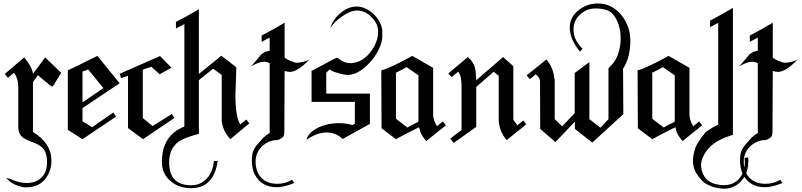

<svg xmlns="http://www.w3.org/2000/svg" viewBox="-20 -803 4710 1128"><path d="M340.5 -374.2Q283.2 -430 245.3 -465.8L173.7 -369.5Q168.9 -410.5 122.1 -465.8L7.9 -368.4L26.8 -345.8L61.6 -375.3Q87.4 -343.7 87.4 -291.1V-57.4Q87.4 -31.6 97.4 -14.2Q107.4 3.2 130 14.7Q158.9 27.9 182.4 36.8Q205.8 45.8 222.1 59.2Q238.4 72.6 247.4 93.4Q256.3 114.2 256.3 151.1Q256.3 196.8 236.3 225Q216.3 253.2 185.5 264.2Q154.7 275.3 116.6 270.8Q78.4 266.3 41.6 248.4L15.8 242.6Q24.7 251.6 37.6 262.9Q50.5 274.2 69.5 282.1Q107.4 297.9 132.1 297.9Q199.5 297.9 239.5 256.3Q258.4 235.3 270.3 205.5Q282.1 175.8 282.1 141.1Q282.1 89.5 254.7 47.1Q227.4 4.7 173.7 -27.9V-321.1L203.7 -362.6Q202.6 -360.5 215.5 -350Q228.4 -339.5 243.4 -327.1Q258.4 -314.7 271.8 -303.9Q285.3 -293.2 286.3 -293.2Q287.9 -292.1 296.3 -305Q304.7 -317.9 314.2 -334.2Q323.7 -350.5 332.1 -363.2Q340.5 -375.8 340.5 -374.2Z M682.6 -313.7 552.6 -474.7Q468.9 -433.2 425.3 -411.8Q381.6 -390.5 378.4 -389.5V-40.5L464.7 14.7L661.6 -117.9L645.8 -142.1L521.6 -55.8L464.7 -90.5V-167.9ZM587.4 -285.3 464.7 -201.6V-383.2Q476.8 -387.4 485.3 -390Q493.7 -392.6 497.9 -395.3Z M1005.3 -110.5 989.5 -133.2 876.3 -62.6 818.9 -109.5V-394.2L869.5 -410.5L917.9 -366.8L987.4 -405.3L920 -473.7L682.6 -369.5L691.6 -343.7L732.1 -357.9V-50.5L820.5 14.7Z M1444.7 -78.4 1426.8 -101.1 1392.1 -71.6Q1363.2 -114.2 1363.2 -242.6Q1363.2 -254.2 1364.2 -277.1Q1365.3 -300 1365.8 -325.3Q1366.3 -350.5 1367.4 -373.4Q1368.4 -396.3 1368.4 -407.4L1280.5 -475.8L1148.4 -368.4V-748.9Q1111.6 -726.8 1077.9 -708.2Q1044.2 -689.5 1013.7 -674.2V-635.8L1063.2 -661.6V-59.5Q931.1 -7.9 931.1 148.9Q931.1 219.5 983.7 262.1Q1031.6 302.6 1102.6 302.6Q1236.3 302.6 1258.9 142.1L1236.3 143.2Q1231.1 205.8 1197.4 242.6Q1161.6 285.3 1103.2 285.3Q975.8 285.3 973.7 155.8Q972.6 71.6 1029.5 28.9Q1063.2 5.8 1148.4 -16.8V-332.1L1232.1 -399.5L1282.6 -362.6V-99.5Q1285.8 -36.8 1333.2 14.7Z M1718.9 -434.2Q1708.9 -436.3 1687.1 -444.7Q1665.3 -453.2 1652.1 -464.7V-669.5Q1620.5 -650.5 1587.6 -632.1Q1554.7 -613.7 1517.4 -594.2V-557.4L1564.2 -582.1V-504.7Q1540 -502.6 1515.3 -483.7Q1507.4 -474.7 1492.9 -456.8Q1478.4 -438.9 1455.8 -413.2Q1479.5 -426.8 1495.5 -432.9Q1511.6 -438.9 1524.2 -440Q1536.8 -441.1 1546.1 -438.7Q1555.3 -436.3 1564.2 -432.1Q1564.2 -330 1564.2 -260.5Q1564.2 -191.6 1564.2 -145.3Q1564.2 -101.1 1564.2 -75.8Q1564.2 -51.6 1564.2 -39.5Q1564.2 -27.9 1565 -25.8Q1565.8 -23.7 1565.8 -23.7Q1536.8 -4.7 1520 13.7Q1503.2 32.1 1491.3 46.3Q1479.5 60.5 1472.1 74.5Q1464.7 88.4 1462.1 105.3Q1459.5 122.1 1459.5 145.3Q1461.6 191.6 1476.3 221.6Q1515.3 295.3 1601.6 296.8Q1647.4 297.9 1708.9 272.1L1696.3 253.2Q1674.2 265.3 1653.9 271.1Q1633.7 276.8 1609.5 276.8Q1548.9 276.8 1515.3 241.3Q1481.6 205.8 1481.6 145.3Q1481.6 121.1 1491.1 98.4Q1500.5 75.8 1516.8 59.2Q1533.2 42.6 1555.5 31.8Q1577.9 21.1 1603.7 20Q1623.7 20 1644.2 0Q1650.5 -11.1 1650.5 -26.8L1652.1 -386.3Q1670.5 -380.5 1681.1 -380.5Q1721.6 -380.5 1777.4 -433.2L1799.5 -454.7Q1793.2 -450 1782.4 -446.1Q1771.6 -442.1 1759.7 -439.2Q1747.9 -436.3 1737.4 -435.3Q1726.8 -434.2 1718.9 -434.2ZM1802.1 -455.8 1799.5 -454.7Q1800.5 -454.7 1802.1 -455.8Z M2225.8 -603.2Q2228.4 -632.6 2216.1 -661.6Q2203.7 -690.5 2181.8 -713.4Q2160 -736.3 2132.1 -750.5Q2104.2 -764.7 2075.8 -764.7Q2025.8 -764.7 1981.1 -726.8Q1934.2 -688.4 1920.5 -637.9Q1943.7 -675.3 1989.5 -706.3Q2037.9 -741.1 2076.8 -741.1Q2126.3 -741.1 2163.2 -701.6Q2201.6 -663.7 2201.6 -615.8Q2201.6 -574.2 2179.5 -532.4Q2157.4 -490.5 2122.9 -462.9Q2088.4 -435.3 2045.8 -432.1Q2003.2 -428.9 1961.6 -464.7Q1949.5 -461.1 1924.7 -447.6Q1900 -434.2 1875.5 -420.8Q1851.1 -407.4 1831.3 -396.8Q1811.6 -386.3 1810.5 -388.4V-204.7H2064.7V-75.3Q2058.9 -72.6 2055.8 -71.1Q2052.6 -69.5 2050 -68.4Q2014.7 -79.5 1971.1 -79.5Q1928.4 -79.5 1889.2 -68.4Q1850 -57.4 1819.7 -35.5Q1789.5 -13.7 1779.5 18.9Q1802.6 2.1 1829.7 -9.5Q1856.8 -21.1 1885.3 -23.9Q1913.7 -26.8 1941.1 -18.4Q1968.4 -10 1993.2 13.7Q2038.9 -12.1 2078.7 -33.9Q2118.4 -55.8 2153.2 -75.3V-253.2H1896.8V-375.8Q1902.6 -381.6 1907.6 -386.1Q1912.6 -390.5 1916.8 -395.3Q1926.8 -386.3 1943.2 -380.8Q1959.5 -375.3 1975.8 -370.8Q1992.1 -366.3 2005 -364.5Q2017.9 -362.6 2021.1 -362.6Q2060.5 -362.6 2098.4 -388.4Q2136.3 -414.2 2166.1 -451.1Q2195.8 -487.9 2212.6 -529.5Q2229.5 -571.1 2225.8 -603.2ZM1920.5 -637.9V-636.8Z M2599.5 -66.8 2582.1 -89.5 2547.4 -61.6Q2530.5 -85.3 2524.7 -122.1V-404.2L2402.6 -474.7Q2268.4 -401.1 2220 -389.5L2221.6 -49.5L2306.3 14.7Q2360 -14.7 2391.6 -30.3Q2423.2 -45.8 2432.1 -50.5L2441.6 -55.8Q2444.2 -46.8 2446.3 -39.5Q2448.4 -32.1 2450.5 -25.8Q2461.1 -1.1 2484.2 25.8ZM2438.4 -90.5 2437.4 -89.5V-87.4Q2393.7 -66.8 2373.7 -53.7L2306.3 -105.3V-375.8Q2334.2 -389.5 2349.5 -397.9Q2364.7 -406.3 2368.9 -408.4L2438.4 -360.5Z M3072.1 -72.6 3054.2 -95.3 3019.5 -66.8Q3009.5 -81.6 3002.6 -89.5Q2995.8 -97.4 2995.8 -99.5V-414.2L2935.8 -467.9L2777.9 -331.6Q2775.8 -386.3 2770 -406.3Q2760 -441.1 2728.4 -467.9L2614.2 -371.6L2633.2 -350.5L2671.6 -381.6Q2691.6 -359.5 2691.6 -297.9V-39.5L2625.8 11.1L2645.8 36.8L2777.9 -57.9V-292.1L2880.5 -381.6L2910 -357.4V-92.6Q2915.3 -26.8 2956.8 20Z M3683.2 -564.2Q3683.2 -648.4 3631.6 -713.2Q3575.8 -782.6 3493.2 -782.6Q3429.5 -782.6 3381.1 -744.2Q3327.4 -704.2 3327.4 -642.6Q3327.4 -571.1 3387.9 -499.5L3402.1 -516.3Q3374.7 -545.3 3362.1 -571.6Q3349.5 -597.9 3349.5 -631.6Q3349.5 -683.2 3388.9 -718.4Q3426.8 -753.2 3478.4 -753.2Q3517.4 -753.2 3545.5 -743.2Q3573.7 -733.2 3592.6 -704.2Q3611.6 -675.3 3620 -637.1Q3628.4 -598.9 3625.8 -559.2Q3623.2 -519.5 3610.3 -483.2Q3597.4 -446.8 3573.7 -422.1Q3565.8 -413.2 3561.3 -408.7Q3556.8 -404.2 3554.7 -401.6V-103.2L3507.4 -52.6L3442.6 -103.2V-437.9L3356.3 -374.2V-142.1L3357.4 -140L3282.6 -60.5L3238.9 -103.2V-337.9L3236.8 -340.5Q3231.1 -406.3 3190 -453.2L3074.2 -360.5L3093.2 -337.9L3126.8 -366.3Q3135.8 -359.5 3143.2 -350.5Q3150.5 -341.6 3152.6 -328.9L3153.7 -45.8L3243.2 31.6L3357.4 -88.4V-45.8L3459.5 34.7L3642.1 -132.1L3640.5 -399.5Q3683.2 -464.7 3683.2 -564.2Z M4105.3 -66.8 4087.9 -89.5 4053.2 -61.6Q4036.3 -85.3 4030.5 -122.1V-404.2L3908.4 -474.7Q3774.2 -401.1 3725.8 -389.5L3727.4 -49.5L3812.1 14.7Q3865.8 -14.7 3897.4 -30.3Q3928.9 -45.8 3937.9 -50.5L3947.4 -55.8Q3950 -46.8 3952.1 -39.5Q3954.2 -32.1 3956.3 -25.8Q3966.8 -1.1 3990 25.8ZM3944.2 -90.5 3943.2 -89.5V-87.4Q3899.5 -66.8 3879.5 -53.7L3812.1 -105.3V-375.8Q3840 -389.5 3855.3 -397.9Q3870.5 -406.3 3874.7 -408.4L3944.2 -360.5Z M4375.3 121.1 4354.2 125.3Q4360.5 167.9 4345.3 209.5Q4325.3 258.4 4277.9 277.4Q4234.2 292.1 4179.5 277.4Q4117.9 259.5 4102.1 194.7Q4093.2 161.1 4106.8 126.8Q4140.5 39.5 4253.2 0L4285.8 -11.1V-756.8Q4254.2 -737.9 4221.3 -719.5Q4188.4 -701.1 4151.6 -681.6V-643.7L4199.5 -668.4V-70.5Q4181.6 -62.6 4163.2 -51.6Q4144.7 -40.5 4124.7 -25.8Q4078.4 32.1 4066.3 62.6Q4051.1 106.3 4051.1 140Q4051.1 158.9 4055.5 177.9Q4060 196.8 4068.4 210.5Q4094.2 251.1 4113.2 266.3Q4134.7 284.2 4175.3 296.8Q4221.1 308.9 4252.1 304.7Q4285.8 300 4311.1 281.6Q4336.3 263.2 4351.6 237.4Q4376.3 199.5 4376.3 145.3Q4376.3 140 4376.3 133.2Q4376.3 126.8 4375.3 121.1Z M4586.8 -434.2Q4576.8 -436.3 4555 -444.7Q4533.2 -453.2 4520 -464.7V-669.5Q4488.4 -650.5 4455.5 -632.1Q4422.6 -613.7 4385.3 -594.2V-557.4L4432.1 -582.1V-504.7Q4407.9 -502.6 4383.2 -483.7Q4375.3 -474.7 4360.8 -456.8Q4346.3 -438.9 4323.7 -413.2Q4347.4 -426.8 4363.4 -432.9Q4379.5 -438.9 4392.1 -440Q4404.7 -441.1 4413.9 -438.7Q4423.2 -436.3 4432.1 -432.1Q4432.1 -330 4432.1 -260.5Q4432.1 -191.6 4432.1 -145.3Q4432.1 -101.1 4432.1 -75.8Q4432.1 -51.6 4432.1 -39.5Q4432.1 -27.9 4432.9 -25.8Q4433.7 -23.7 4433.7 -23.7Q4404.7 -4.7 4387.9 13.7Q4371.1 32.1 4359.2 46.3Q4347.4 60.5 4340 74.5Q4332.6 88.4 4330 105.3Q4327.4 122.1 4327.4 145.3Q4329.5 191.6 4344.2 221.6Q4383.2 295.3 4469.5 296.8Q4515.3 297.9 4576.8 272.1L4564.2 253.2Q4542.1 265.3 4521.8 271.1Q4501.6 276.8 4477.4 276.8Q4416.8 276.8 4383.2 241.3Q4349.5 205.8 4349.5 145.3Q4349.5 121.1 4358.9 98.4Q4368.4 75.8 4384.7 59.2Q4401.1 42.6 4423.4 31.8Q4445.8 21.1 4471.6 20Q4491.6 20 4512.1 0Q4518.4 -11.1 4518.4 -26.8L4520 -386.3Q4538.4 -380.5 4548.9 -380.5Q4589.5 -380.5 4645.3 -433.2L4667.4 -454.7Q4661.1 -450 4650.3 -446.1Q4639.5 -442.1 4627.6 -439.2Q4615.8 -436.3 4605.3 -435.3Q4594.7 -434.2 4586.8 -434.2ZM4670 -455.8 4667.4 -454.7Q4668.4 -454.7 4670 -455.8Z"/></svg>

Font: MM Bagan
Style: Regular
Weight: 400
Designer: Khon Soe Zaw Thu
Version: Version 1.00 July 10, 2016, initial release